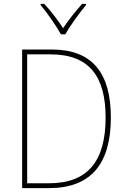

<svg xmlns="http://www.w3.org/2000/svg" viewBox="-20 -969 651 989"><path d="M294 -792H316C341 -836 388 -901 423 -943V-949H403C367 -909 332 -864 305 -824C279 -864 241 -914 208 -949H189V-943C221 -906 269 -837 294 -792ZM551 -364C551 -593 455 -714 247 -714H94V0H232C449 0 551 -125 551 -364ZM524 -363C524 -138 431 -25 233 -25H120V-689H240C442 -689 524 -573 524 -363Z"/></svg>

Font: Noto Sans Hebrew SemiCondensed Thin
Style: Regular
Weight: 100
Width: 4
Designer: Monotype Design Team
Foundry: Monotype Imaging Inc.
Version: Version 2.004